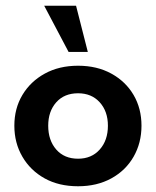

<svg xmlns="http://www.w3.org/2000/svg" viewBox="-20 -639 544 669"><path d="M252 10Q185 10 135.5 -17.5Q86 -45 58 -93Q30 -141 30 -201Q30 -261 58 -308Q86 -355 136 -382.5Q186 -410 252 -410Q318 -410 368 -382.5Q418 -355 445.5 -308Q473 -261 473 -201Q473 -141 445.5 -93Q418 -45 368 -17.5Q318 10 252 10ZM252 -86Q299 -86 327.5 -118Q356 -150 356 -201Q356 -251 327.5 -282.5Q299 -314 252 -314Q204 -314 176 -282.5Q148 -251 148 -201Q148 -150 176 -118Q204 -86 252 -86ZM219 -458 134 -619H245L286 -458Z"/></svg>

Font: Rokkitt
Style: Bold
Weight: 700
Designer: Vernon Adams
Foundry: Vernon Adams
Version: Version 3.103